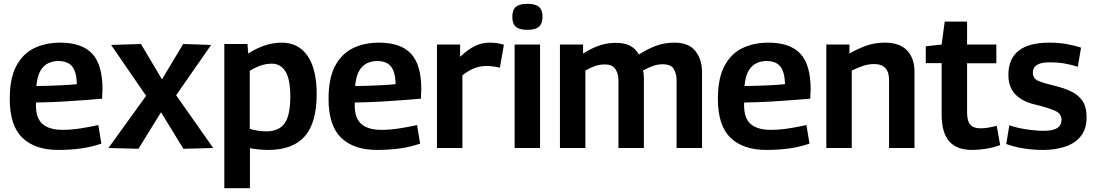

<svg xmlns="http://www.w3.org/2000/svg" viewBox="-20 -774 5722 1004"><path d="M284 10Q163 10 97 -53.5Q31 -117 31 -257Q31 -365 65.5 -429.5Q100 -494 159.5 -522.5Q219 -551 295 -551Q408 -551 462 -493.5Q516 -436 516 -307Q516 -299 515 -285Q514 -271 514 -258Q482 -255 429 -251Q376 -247 309.5 -243Q243 -239 169 -238Q168 -234 168 -230.5Q168 -227 168 -223Q168 -155 203 -125Q238 -95 308 -95Q352 -95 400.5 -102.5Q449 -110 494 -120L510 -23Q461 -6 405.5 2Q350 10 284 10ZM170 -324Q239 -325 299 -328Q359 -331 382 -334Q380 -400 356.5 -427.5Q333 -455 285 -455Q258 -455 233.5 -444Q209 -433 192 -405Q175 -377 170 -324Z M547 0 744 -273 561 -539 717 -544 827 -359 938 -544 1084 -539 901 -276 1095 0 939 4 822 -187 704 4Z M1153 210V-544H1274L1278 -494Q1366 -551 1453 -551Q1541 -551 1588.5 -481.5Q1636 -412 1636 -282Q1636 -133 1574 -61.5Q1512 10 1382 10Q1338 10 1287 1V210ZM1372 -87Q1437 -87 1467.5 -128Q1498 -169 1498 -269Q1498 -359 1473 -400Q1448 -441 1401 -441Q1374 -441 1347 -432.5Q1320 -424 1286 -404V-100Q1334 -87 1372 -87Z M1951 10Q1830 10 1764 -53.5Q1698 -117 1698 -257Q1698 -365 1732.5 -429.5Q1767 -494 1826.5 -522.5Q1886 -551 1962 -551Q2075 -551 2129 -493.5Q2183 -436 2183 -307Q2183 -299 2182 -285Q2181 -271 2181 -258Q2149 -255 2096 -251Q2043 -247 1976.5 -243Q1910 -239 1836 -238Q1835 -234 1835 -230.5Q1835 -227 1835 -223Q1835 -155 1870 -125Q1905 -95 1975 -95Q2019 -95 2067.5 -102.5Q2116 -110 2161 -120L2177 -23Q2128 -6 2072.5 2Q2017 10 1951 10ZM1837 -324Q1906 -325 1966 -328Q2026 -331 2049 -334Q2047 -400 2023.5 -427.5Q2000 -455 1952 -455Q1925 -455 1900.5 -444Q1876 -433 1859 -405Q1842 -377 1837 -324Z M2386 -541V-477Q2428 -516 2463.5 -533.5Q2499 -551 2542 -551Q2580 -551 2615 -540L2594 -420Q2557 -429 2523 -429Q2493 -429 2462.5 -418Q2432 -407 2398 -380V0H2265V-541Z M2738 -618Q2696 -618 2677.5 -634Q2659 -650 2659 -686Q2659 -722 2677.5 -738Q2696 -754 2738 -754Q2780 -754 2798.5 -738Q2817 -722 2817 -686Q2817 -651 2798.5 -634.5Q2780 -618 2738 -618ZM2671 0V-541H2804V0Z M2908 0V-541H3029V-494Q3073 -522 3114.5 -536Q3156 -550 3200 -550Q3247 -550 3276 -534Q3305 -518 3321 -489Q3366 -518 3410.5 -534.5Q3455 -551 3507 -551Q3582 -551 3616.5 -507Q3651 -463 3651 -398V0H3518V-356Q3518 -388 3503.5 -413Q3489 -438 3446 -438Q3416 -438 3390 -427.5Q3364 -417 3342 -405Q3345 -396 3346 -385.5Q3347 -375 3347 -366V0H3214V-356Q3214 -387 3198.5 -412Q3183 -437 3142 -437Q3115 -437 3091 -428.5Q3067 -420 3041 -405V0Z M3987 10Q3866 10 3800 -53.5Q3734 -117 3734 -257Q3734 -365 3768.5 -429.5Q3803 -494 3862.5 -522.5Q3922 -551 3998 -551Q4111 -551 4165 -493.5Q4219 -436 4219 -307Q4219 -299 4218 -285Q4217 -271 4217 -258Q4185 -255 4132 -251Q4079 -247 4012.5 -243Q3946 -239 3872 -238Q3871 -234 3871 -230.5Q3871 -227 3871 -223Q3871 -155 3906 -125Q3941 -95 4011 -95Q4055 -95 4103.5 -102.5Q4152 -110 4197 -120L4213 -23Q4164 -6 4108.5 2Q4053 10 3987 10ZM3873 -324Q3942 -325 4002 -328Q4062 -331 4085 -334Q4083 -400 4059.5 -427.5Q4036 -455 3988 -455Q3961 -455 3936.5 -444Q3912 -433 3895 -405Q3878 -377 3873 -324Z M4301 0V-541H4422V-494Q4471 -522 4514 -536.5Q4557 -551 4607 -551Q4684 -551 4723 -510.5Q4762 -470 4762 -398V0H4629V-356Q4629 -439 4551 -439Q4521 -439 4493 -429.5Q4465 -420 4434 -405V0Z M5062 10Q4983 10 4943.5 -35Q4904 -80 4904 -176V-444H4821V-532L4904 -541L4920 -661H5037V-541H5190V-443H5037V-187Q5037 -141 5054 -122Q5071 -103 5107 -103Q5127 -103 5147.5 -106.5Q5168 -110 5192 -116L5210 -15Q5170 -1 5132.5 4.5Q5095 10 5062 10Z M5242 -21 5258 -119Q5293 -106 5344.5 -98Q5396 -90 5438 -90Q5486 -90 5508.5 -104.5Q5531 -119 5531 -148Q5531 -180 5495.5 -195.5Q5460 -211 5394 -227Q5325 -243 5289 -281Q5253 -319 5253 -382Q5253 -551 5467 -551Q5516 -551 5558 -543.5Q5600 -536 5633 -525L5616 -425Q5584 -435 5549 -441.5Q5514 -448 5467 -448Q5381 -448 5381 -394Q5381 -362 5411.5 -350Q5442 -338 5497 -325Q5546 -313 5583 -295Q5620 -277 5641 -245.5Q5662 -214 5662 -161Q5662 -99 5631.5 -61.5Q5601 -24 5549.5 -7Q5498 10 5436 10Q5383 10 5334.5 2.5Q5286 -5 5242 -21Z"/></svg>

Font: Georama SemiBold
Style: Regular
Weight: 600
Designer: Jean-Baptiste Levee
Foundry: Production Type
Version: Version 1.000